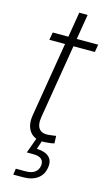

<svg xmlns="http://www.w3.org/2000/svg" viewBox="-133 -719 555 970"><g transform="rotate(15 144.5 -234.0)"><path d="M288.6 -541 281.7 -501H43.9L50.8 -541ZM154.3 -672.4H198.2L106 -114.7Q98.6 -70.3 116 -50.5Q133.3 -30.8 173.3 -37.1Q179.7 -37.6 187.7 -38.8Q195.8 -40 202.6 -41L204.1 -2Q195.8 0 186.5 1.5Q177.2 2.9 167.5 3.4Q107.4 10.7 79.6 -21.7Q51.8 -54.2 61.5 -112.3ZM43.9 204.1 48.8 171.9H100.1Q129.9 171.9 147 159.9Q164.1 147.9 168 125.5Q171.4 103 158.4 90.6Q145.5 78.1 113.3 78.1H81.1L114.3 -14.2H141.1V0L125.5 47.4Q169.4 48.8 190.2 68.8Q210.9 88.9 204.6 125Q198.7 162.6 170.2 183.3Q141.6 204.1 95.2 204.1Z"/></g></svg>

Font: Inter 17pt ExtraLight
Style: Italic
Weight: 250
Italic angle: -9.3988°
Version: Version 4.001;git-66647c0bb